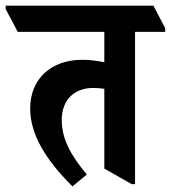

<svg xmlns="http://www.w3.org/2000/svg" viewBox="-75 -645 606 681"><path d="M182 16 233 -26C175 -95 144 -153 144 -220C144 -290 188 -333 255 -333C269 -333 283 -332 295 -330V-47L392 8H404V-532H511V-545L469 -625H-55V-613L-12 -532H295V-424C273 -429 244 -433 217 -433C108 -433 32 -367 32 -260C32 -167 89 -76 182 16Z"/></svg>

Font: Noto Serif Devanagari ExtraCondensed
Style: Bold
Weight: 700
Width: 2
Designer: Universal Thirst, Indian Type Foundry and the Monotype Design Team
Foundry: Monotype Imaging Inc.
Version: Version 2.004